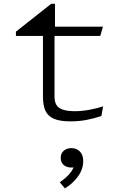

<svg xmlns="http://www.w3.org/2000/svg" viewBox="-20 -644 660 1037"><path d="M274.5 -470.5V-122.5Q274.5 -94.5 284.5 -77.5Q294.5 -60.5 318.8 -52Q343 -43.5 385.5 -43.5Q423.5 -43.5 463.8 -51.2Q504 -59 537 -69.5L527.5 -17.5Q489.5 -4.5 448.2 3.5Q407 11.5 359.5 11.5Q303 11.5 270.8 -2.8Q238.5 -17 225.2 -46.2Q212 -75.5 212 -124V-470.5ZM536 -500 521.5 -450H66V-473L256.5 -623.5H277V-484.5L228 -500ZM308 208.5Q308 184 324.5 170Q341 156 365.5 156Q393 156 411.2 174Q429.5 192 429.5 226.5Q429.5 270 401 309.2Q372.5 348.5 330.5 373.5L303 340.5Q323.5 326 338.8 312.2Q354 298.5 365.2 282.5Q376.5 266.5 382 247.5L395 255.5Q383 261 367.5 261Q349.5 261 336 254.8Q322.5 248.5 315.2 236.5Q308 224.5 308 208.5Z"/></svg>

Font: Monaspace Argon Var ExtraLight
Style: Regular
Weight: 200
Designer: Riley Cran and the Lettermatic Team
Version: Version 1.200 (Monaspace Argon Var)